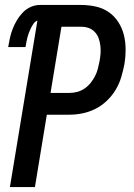

<svg xmlns="http://www.w3.org/2000/svg" viewBox="-20 -755 540 775"><path d="M20 0 131 -672Q121 -668 115 -659Q109 -650 104.5 -641Q100 -632 96.5 -622.5Q93 -613 90.5 -603.5Q88 -594 86.5 -584.5Q85 -575 83 -565H13Q16 -583 20 -601.5Q24 -620 31 -638Q38 -656 48 -673Q58 -690 72 -704.5Q86 -719 104 -727Q122 -735 141 -735H307Q338 -735 367 -728.5Q396 -722 419 -706Q442 -690 457.5 -666Q473 -642 480 -614Q487 -586 487 -555.5Q487 -525 482 -495Q477 -469 469 -442.5Q461 -416 446.5 -392Q432 -368 411 -348Q390 -328 365 -315.5Q340 -303 313 -297.5Q286 -292 260 -292H169L121 0ZM184 -380H261Q276 -380 291.5 -384Q307 -388 321 -397.5Q335 -407 345.5 -420Q356 -433 363.5 -447.5Q371 -462 375 -477.5Q379 -493 382 -509Q385 -525 386 -540.5Q387 -556 385 -571.5Q383 -587 378 -601Q373 -615 362.5 -626Q352 -637 338 -642Q324 -647 308 -647H228Z"/></svg>

Font: Iosevka Curly Semibold
Style: Italic
Weight: 600
Italic angle: -9°
Monospace: yes
Designer: Belleve Invis
Foundry: Belleve Invis
Version: Version 22.1.2; ttfautohint (v1.8.4)